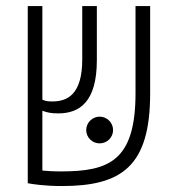

<svg xmlns="http://www.w3.org/2000/svg" viewBox="-20 -606 626 635"><path d="M184.6 9.3C381.8 9.3 476.6 -55.2 476.6 -296.9V-585.9H428.2V-297.9C428.2 -73.2 339.8 -39.1 181.6 -39.1C154.3 -39.1 134.3 -40.5 120.1 -42V-239.7C137.7 -233.4 149.4 -231 172.9 -231C242.7 -231 300.3 -268.6 300.3 -406.7V-585.9H252V-409.2C252 -293.5 202.6 -270.5 153.8 -270.5C138.7 -270.5 130.4 -271.5 120.1 -276.4V-585.9H71.8V0C86.9 2.9 127 9.3 184.6 9.3ZM309.6 -131.8C334 -131.8 354 -151.4 354 -175.8C354 -200.2 334 -220.2 309.6 -220.2C285.2 -220.2 265.1 -200.2 265.1 -175.8C265.1 -151.4 285.2 -131.8 309.6 -131.8Z"/></svg>

Font: Cascadia Code PL ExtraLight
Style: Regular
Weight: 200
Monospace: yes
Designer: Aaron Bell
Foundry: Saja Typeworks
Version: Version 2404.023